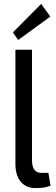

<svg xmlns="http://www.w3.org/2000/svg" viewBox="-20 -955 287 984"><path d="M238 -870 73 -750 46 -789 191 -935ZM144 -700V-134Q144 -69 193 -69H228L239 -4Q214 9 161 9Q114 9 86.5 -23.5Q59 -56 59 -115V-700Z"/></svg>

Font: exo2condensed_r
Style: Regular
Weight: 400
Width: 3
Designer: Natanael Gama
Version: Version 1.001;PS 001.001;hotconv 1.0.70;makeotf.lib2.5.58329